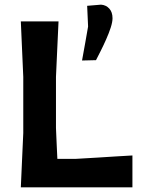

<svg xmlns="http://www.w3.org/2000/svg" viewBox="-20 -805 620 825"><path d="M69.5 0Q72 -57.5 74.5 -112Q77 -166.5 80 -233.5V-474.5Q77 -544 74.5 -599Q72 -654 69.5 -713H231.5Q229 -654 226.2 -599Q223.5 -544 220.5 -474.5V-255Q222 -218.5 223.5 -186Q225 -153.5 226.5 -122.5H307.5Q361 -125.5 401.5 -128Q442 -130.5 477.2 -132.8Q512.5 -135 549 -137V0ZM332.5 -545Q339 -581.5 346.2 -620.8Q353.5 -660 358.5 -691Q357.5 -713.5 356.5 -735.8Q355.5 -758 354.5 -780L414 -785Q435.5 -783.5 449.5 -768.2Q463.5 -753 463.5 -726.5Q463.5 -710.5 455.8 -686.5Q448 -662.5 436.2 -636Q424.5 -609.5 412.5 -585.8Q400.5 -562 392.5 -546.5Z"/></svg>

Font: Commissioner Loud SemiBold
Style: Regular
Weight: 600
Designer: Kostas Bartsokas
Foundry: Kostas Bartsokas
Version: Version 1.000; ttfautohint (v1.8.3)